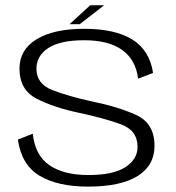

<svg xmlns="http://www.w3.org/2000/svg" viewBox="-20 -705 671 730"><path d="M315 4.5Q439 4.5 503.2 -35.8Q567.5 -76 567.5 -150.5Q567.5 -236 497.8 -267.8Q428 -299.5 329 -319.5Q240 -339 179.2 -362.5Q118.5 -386 118.5 -444Q118.5 -493 163.8 -522.5Q209 -552 300 -552Q393 -552 444.8 -514.8Q496.5 -477.5 505 -406L562 -427.5Q549 -514 483 -554.8Q417 -595.5 300.5 -595.5Q184.5 -595.5 119.2 -555.8Q54 -516 54 -444Q54 -363 119.8 -329.5Q185.5 -296 283 -275.5Q374.5 -256 438.8 -232.8Q503 -209.5 503 -146.5Q503 -99.5 456.8 -69.5Q410.5 -39.5 316 -39.5Q222.5 -39.5 168 -76.8Q113.5 -114 104.5 -196.5L48 -174.5Q61.5 -78 130.5 -36.8Q199.5 4.5 315 4.5ZM244.5 -613H283L376 -685H323Z"/></svg>

Font: Anybody SemiExpanded Light
Style: Regular
Weight: 300
Width: 6
Version: Version 1.113;gftools[0.9.25]